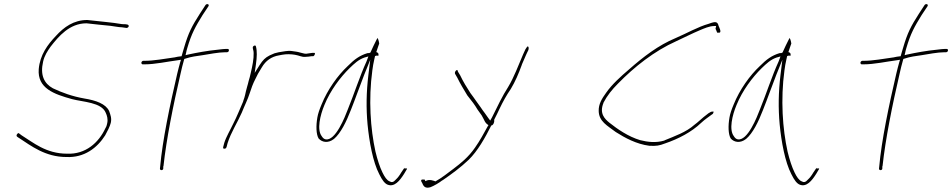

<svg xmlns="http://www.w3.org/2000/svg" viewBox="-20 -740 4572 922"><path d="M63 -97C53 -85 67 -81 72 -77C129 -40 197 14 299 14C385 18 447 -30 485 -90C494 -106 508 -133 512 -150C517 -172 511 -187 504 -207C488 -241 441 -258 385 -267C328 -277 278 -295 234 -316C192 -339 172 -379 187 -444C193 -472 208 -495 223 -516C262 -566 314 -628 395 -628H396C429 -624 480 -619 510 -616C527 -614 551 -609 564 -609H565L586 -606H587C590 -605 596 -608 598 -613C600 -623 588 -624 569 -624H567C516 -633 457 -637 399 -644C334 -644 287 -610 248 -567C209 -526 172 -477 166 -408C159 -316 239 -288 326 -264C378 -250 468 -249 488 -198C494 -185 499 -168 495 -149C493 -142 493 -135 486 -124C454 -55 391 2 302 -2C200 -2 138 -57 84 -90L72 -99C69 -102 67 -101 63 -97Z M659 -440C658 -436 661 -431 665 -431H673C726 -431 781 -444 836 -451L849 -453L845 -440C840 -423 836 -406 831 -386C796 -236 760 -65 749 61L748 70C748 80 764 79 764 69V59L765 58C779 -72 812 -236 847 -386C852 -408 857 -430 863 -450L865 -457L872 -459C898 -468 926 -471 953 -475C984 -480 1030 -489 1060 -489H1069C1074 -489 1078 -492 1079 -496C1080 -502 1078 -505 1073 -505H1064C1059 -505 1045 -504 1023 -501C979 -497 924 -487 883 -478L871 -475L874 -488C876 -495 876 -500 879 -508C900 -580 918 -611 953 -668L981 -710C987 -720 973 -724 967 -716L939 -673C902 -615 885 -584 863 -508C859 -497 856 -482 852 -470C840 -469 829 -467 816 -464H815C772 -458 718 -448 675 -448H668C664 -448 660 -444 659 -440Z M1052 -35C1050 -28 1053 -26 1056 -26C1063 -26 1065 -27 1068 -34L1073 -53C1089 -104 1120 -151 1141 -199C1154 -232 1170 -263 1179 -292C1186 -314 1195 -339 1205 -358L1219 -386L1237 -416C1256 -449 1284 -468 1319 -474L1335 -477C1356 -481 1378 -480 1396 -477C1416 -474 1430 -465 1446 -467H1447C1455 -467 1470 -469 1475 -470H1484C1491 -472 1498 -489 1486 -486H1479C1470 -484 1459 -484 1451 -482H1449C1443 -482 1440 -483 1436 -484L1420 -488C1413 -490 1409 -491 1402 -492L1381 -495C1362 -498 1339 -492 1318 -489L1298 -484L1275 -474C1253 -463 1242 -451 1227 -428L1203 -390L1209 -431C1214 -466 1215 -495 1209 -517C1207 -527 1192 -518 1194 -511V-510C1194 -503 1198 -498 1198 -485C1199 -457 1192 -423 1184 -389C1181 -375 1178 -364 1174 -351C1170 -332 1164 -317 1161 -302L1157 -284C1155 -275 1152 -266 1149 -258L1147 -251C1132 -217 1118 -181 1101 -148C1086 -116 1066 -83 1057 -54ZM1139 -189Z M1504 -176C1497 -136 1498 -95 1510 -75C1527 -56 1556 -51 1584 -73C1616 -100 1643 -155 1665 -212C1687 -267 1707 -325 1729 -381L1758 -453L1749 -380C1739 -297 1738 -220 1745 -143C1753 -60 1771 39 1801 96C1815 125 1828 142 1842 147C1874 159 1899 129 1921 94L1934 72C1936 70 1934 69 1929 68C1922 72 1922 69 1922 63V66L1907 88C1899 102 1890 114 1880 123C1870 135 1861 137 1851 131C1838 126 1827 110 1816 87C1804 62 1793 29 1783 -12C1759 -121 1749 -262 1768 -402C1770 -421 1774 -438 1777 -453L1781 -471L1789 -473C1795 -473 1797 -472 1797 -471V-473C1799 -482 1797 -487 1787 -490C1792 -507 1797 -518 1801 -531C1799 -545 1795 -555 1793 -558C1793 -557 1790 -553 1788 -549C1783 -539 1765 -503 1758 -486V-488C1753 -484 1753 -485 1745 -485C1706 -473 1682 -455 1649 -422C1602 -378 1553 -310 1524 -238C1514 -214 1507 -194 1504 -176ZM1538 -236C1566 -305 1614 -369 1659 -413C1681 -434 1701 -454 1731 -464L1749 -469L1740 -445C1708 -375 1681 -290 1650 -214C1637 -180 1591 -61 1543 -71C1535 -73 1530 -78 1525 -86C1501 -117 1517 -186 1538 -236Z M2003 131 2008 140C2014 156 2023 166 2047 159C2063 153 2089 138 2104 126H2105C2150 95 2191 65 2231 27C2273 -14 2309 -77 2340 -139L2341 -137C2348 -141 2351 -146 2353 -155C2353 -156 2354 -162 2353 -164L2354 -167C2363 -184 2370 -199 2378 -216C2395 -252 2413 -284 2433 -313C2454 -348 2470 -385 2486 -429V-430L2506 -476C2510 -484 2513 -492 2517 -499C2520 -507 2519 -516 2515 -517C2513 -520 2503 -503 2503 -503L2492 -479C2469 -426 2449 -370 2420 -322C2394 -282 2368 -228 2343 -177L2334 -161L2325 -173C2320 -180 2314 -188 2308 -197C2302 -205 2295 -214 2288 -225L2265 -257C2258 -268 2249 -279 2239 -293C2221 -321 2204 -348 2190 -378L2179 -396C2178 -414 2161 -396 2165 -386L2176 -367C2191 -336 2205 -314 2224 -282L2252 -246C2260 -236 2266 -225 2273 -214C2280 -204 2287 -195 2293 -186C2307 -163 2307 -150 2326 -139L2324 -137C2303 -99 2285 -65 2261 -31C2230 14 2194 43 2157 71C2130 91 2102 114 2071 131C2065 129 2041 118 2023 130L2019 122H2006C2003 124 2001 128 2003 131Z M2855 -207C2856 -157 2896 -137 2937 -106C2981 -78 3036 -48 3098 -40C3132 -38 3147 -41 3173 -51C3238 -73 3301 -106 3347 -150C3365 -167 3384 -179 3401 -192H3402C3405 -196 3406 -198 3407 -204H3401C3399 -204 3397 -204 3394 -203L3382 -196L3359 -178C3345 -167 3333 -154 3315 -141C3275 -105 3219 -86 3171 -66V-65H3170C3129 -53 3090 -58 3054 -67C2997 -84 2945 -120 2906 -151C2884 -169 2857 -195 2878 -246V-247C2895 -280 2919 -310 2947 -338C3026 -419 3122 -495 3227 -542C3264 -559 3305 -580 3341 -595C3360 -603 3387 -615 3409 -615H3419L3416 -602C3418 -597 3421 -592 3424 -583H3435C3446 -586 3433 -610 3431 -615C3426 -637 3416 -638 3384 -626C3331 -611 3280 -581 3224 -557C3142 -523 3069 -467 3001 -407C2960 -372 2919 -335 2891 -295C2870 -266 2854 -240 2855 -207Z M3483 -176C3476 -136 3477 -95 3489 -75C3506 -56 3535 -51 3563 -73C3595 -100 3622 -155 3644 -212C3666 -267 3686 -325 3708 -381L3737 -453L3728 -380C3718 -297 3717 -220 3724 -143C3732 -60 3750 39 3780 96C3794 125 3807 142 3821 147C3853 159 3878 129 3900 94L3913 72C3915 70 3913 69 3908 68C3901 72 3901 69 3901 63V66L3886 88C3878 102 3869 114 3859 123C3849 135 3840 137 3830 131C3817 126 3806 110 3795 87C3783 62 3772 29 3762 -12C3738 -121 3728 -262 3747 -402C3749 -421 3753 -438 3756 -453L3760 -471L3768 -473C3774 -473 3776 -472 3776 -471V-473C3778 -482 3776 -487 3766 -490C3771 -507 3776 -518 3780 -531C3778 -545 3774 -555 3772 -558C3772 -557 3769 -553 3767 -549C3762 -539 3744 -503 3737 -486V-488C3732 -484 3732 -485 3724 -485C3685 -473 3661 -455 3628 -422C3581 -378 3532 -310 3503 -238C3493 -214 3486 -194 3483 -176ZM3517 -236C3545 -305 3593 -369 3638 -413C3660 -434 3680 -454 3710 -464L3728 -469L3719 -445C3687 -375 3660 -290 3629 -214C3616 -180 3570 -61 3522 -71C3514 -73 3509 -78 3504 -86C3480 -117 3496 -186 3517 -236Z M4112 -440C4111 -436 4114 -431 4118 -431H4126C4179 -431 4234 -444 4289 -451L4302 -453L4298 -440C4293 -423 4289 -406 4284 -386C4249 -236 4213 -65 4202 61L4201 70C4201 80 4217 79 4217 69V59L4218 58C4232 -72 4265 -236 4300 -386C4305 -408 4310 -430 4316 -450L4318 -457L4325 -459C4351 -468 4379 -471 4406 -475C4437 -480 4483 -489 4513 -489H4522C4527 -489 4531 -492 4532 -496C4533 -502 4531 -505 4526 -505H4517C4512 -505 4498 -504 4476 -501C4432 -497 4377 -487 4336 -478L4324 -475L4327 -488C4329 -495 4329 -500 4332 -508C4353 -580 4371 -611 4406 -668L4434 -710C4440 -720 4426 -724 4420 -716L4392 -673C4355 -615 4338 -584 4316 -508C4312 -497 4309 -482 4305 -470C4293 -469 4282 -467 4269 -464H4268C4225 -458 4171 -448 4128 -448H4121C4117 -448 4113 -444 4112 -440Z"/></svg>

Font: Stray Cat
Style: ExLtObl
Weight: 200
Version: Version 1.0